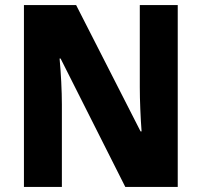

<svg xmlns="http://www.w3.org/2000/svg" viewBox="-20 -734 792 754"><path d="M678 0H472L218 -504H214Q218 -462 220.5 -412.5Q223 -363 223 -324V0H74V-714H279L532 -218H536Q533 -257 531 -305.5Q529 -354 529 -391V-714H678Z"/></svg>

Font: Noto Sans Lao UI SemCond ExtBd
Style: Regular
Weight: 800
Width: 4
Designer: Monotype Design Team
Foundry: Monotype Imaging Inc.
Version: Version 2.000; ttfautohint (v1.8.4.7-5d5b)